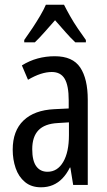

<svg xmlns="http://www.w3.org/2000/svg" viewBox="-20 -786 456 816"><path d="M213 -547Q289 -547 321 -499Q353 -451 353 -362V0H291L279 -74H277Q263 -46 245 -27.5Q227 -9 204.5 0.5Q182 10 154 10Q113 10 86 -12.5Q59 -35 46.5 -71.5Q34 -108 34 -150Q34 -230 80 -274Q126 -318 211 -322L272 -325V-360Q272 -422 255 -451Q238 -480 200 -480Q178 -480 153 -472Q128 -464 99 -447L73 -508Q105 -528 140 -537.5Q175 -547 213 -547ZM225 -263Q170 -260 143.5 -232.5Q117 -205 117 -152Q117 -103 134 -79.5Q151 -56 182 -56Q224 -56 248.5 -97.5Q273 -139 273 -212V-266ZM252 -766Q263 -744 278 -717.5Q293 -691 311 -664.5Q329 -638 345 -616V-606H300Q279 -626 258 -650Q237 -674 214 -700Q191 -674 168.5 -648.5Q146 -623 128 -606H83V-616Q101 -641 118.5 -667.5Q136 -694 151 -719.5Q166 -745 175 -766Z"/></svg>

Font: Noto Sans Thai ExtraCondensed
Style: Regular
Weight: 400
Width: 2
Designer: Monotype Design Team
Foundry: Monotype Imaging Inc.
Version: Version 2.002